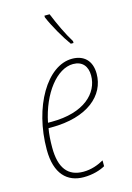

<svg xmlns="http://www.w3.org/2000/svg" viewBox="-118 -824 613 894"><g transform="rotate(-15 188.0 -377.0)"><path d="M274 -606H287V-615C261 -657 236 -710 214 -764H189V-756C208 -710 247 -643 274 -606ZM172 10C216 10 253 -2 276 -15V-43C249 -28 216 -15 177 -15C103 -15 65 -62 65 -161C65 -195 67 -226 72 -253H86C261 -253 354 -336 354 -440C354 -505 316 -537 261 -537C140 -537 38 -365 38 -158C38 -41 93 10 172 10ZM94 -278H76C103 -413 181 -512 259 -512C304 -512 327 -483 327 -439C327 -354 251 -278 94 -278Z"/></g></svg>

Font: Noto Sans Condensed Thin
Style: Italic
Weight: 100
Width: 3
Italic angle: -12°
Designer: Monotype Design Team
Foundry: Monotype Imaging Inc.
Version: Version 2.013